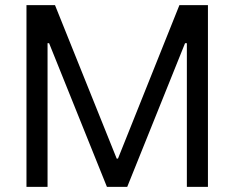

<svg xmlns="http://www.w3.org/2000/svg" viewBox="-20 -727 912 747"><path d="M194 -707 434 -110H439L678 -707H789V0H707V-559H700L475 0H396L171 -559H165V0H83V-707Z"/></svg>

Font: 42dot Sans
Style: Regular
Weight: 400
Designer: 42dot
Version: Version 1.000